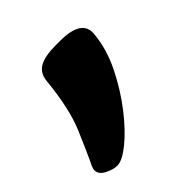

<svg xmlns="http://www.w3.org/2000/svg" viewBox="-148 -235 431 431"><g transform="rotate(-45 67.5 -19.5)"><path d="M-9 125Q-22 125 -37.5 117Q-53 109 -53 96Q-53 91 -50 84.5Q-47 78 -44 72Q-35 53 -15 6Q5 -41 13 -121Q15 -144 32 -154Q49 -164 84 -164H98Q167 -164 163 -121Q159 -77 137.5 -33.5Q116 10 88 46Q60 82 33.5 103.5Q7 125 -9 125Z"/></g></svg>

Font: Asap Semi Condensed Semi Condensed Black
Style: Italic
Weight: 900
Width: 4
Italic angle: -6°
Designer: Pablo Cosgaya
Foundry: Omnibus-Type
Version: Version 3.001; ttfautohint (v1.8.4.7-5d5b)